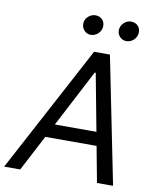

<svg xmlns="http://www.w3.org/2000/svg" viewBox="-119 -1009 894 1085"><g transform="rotate(10 328.0 -466.0)"><path d="M331.7 -818.2C362.9 -818.2 388.5 -842.3 392.8 -869.3C398.4 -904.8 375.7 -931.8 340.2 -931.8C313.2 -931.8 284.8 -910.5 280.5 -880.7C275.9 -848 300.4 -818.2 331.7 -818.2ZM536.2 -818.2C567.5 -818.2 593 -842.3 597.3 -869.3C603 -904.8 580.3 -931.8 544.7 -931.8C517.8 -931.8 490.1 -910.5 485.1 -880.7C479.4 -846.6 505 -818.2 536.2 -818.2ZM512.8 0H605.1L458.8 -727.3H367.9L-19.9 0H72.4L180 -206H474.1ZM220.9 -284.1 392 -612.2H397.7L459.5 -284.1Z"/></g></svg>

Font: TID UI
Style: Italic
Weight: 400
Italic angle: -9.39999°
Designer: The TID Project Authors
Foundry: Bakken & Bæck
Version: Version 1.001;hotconv 1.0.109;makeotfexe 2.5.65596